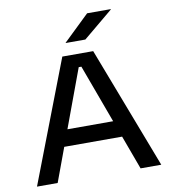

<svg xmlns="http://www.w3.org/2000/svg" viewBox="-91 -914 878 992"><g transform="rotate(-10 348.5 -418.5)"><path d="M22.5 0 268 -639H430L674.5 0H566L356 -570.5H342L131 0ZM173 -178V-264.5H523.5V-178ZM433 -837H557V-835L400.5 -705H297.5V-706.5Z"/></g></svg>

Font: Anek Gurmukhi Medium SemiExpanded
Style: Regular
Weight: 500
Width: 6
Version: Version 1.003